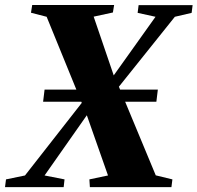

<svg xmlns="http://www.w3.org/2000/svg" viewBox="-46 -764 806 784"><path d="M-25.5 0 -21.5 -31.5 56 -47.5 300.5 -360 406.5 -439.5 589 -695.5 516 -711.5 520 -743H740.5L736.5 -711.5L668 -695.5L427.5 -395L322 -312.5L136 -47.5L217.5 -31.5L214 0ZM321 0 319 -31.5 395 -47.5 305 -303.5 289.5 -340 144.5 -695.5 80.5 -712 85.5 -743.5H420L415 -713L336.5 -696L421 -448.5L437 -416L590 -48L658 -31.5L654 0ZM130 -348.5 136 -398H598.5L592.5 -348.5Z"/></svg>

Font: Merriweather 96pt Black
Style: Italic
Weight: 900
Italic angle: -7.8°
Version: Version 2.101